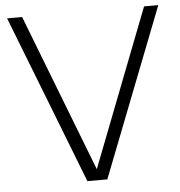

<svg xmlns="http://www.w3.org/2000/svg" viewBox="-53 -790 787 840"><g transform="rotate(-5 341.0 -370.0)"><path d="M297 0 9 -740H75L342.5 -48.5L610.5 -740H673L384.5 0Z"/></g></svg>

Font: Encode Sans SemiExpanded SemiExpanded Light
Style: Regular
Weight: 300
Width: 6
Designer: Multiple Designers
Foundry: Impallari Type
Version: Version 3.000; ttfautohint (v1.8.3) -l 8 -r 50 -G 200 -x 14 